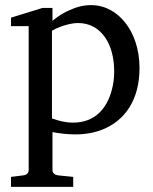

<svg xmlns="http://www.w3.org/2000/svg" viewBox="-20 -514 599 750"><path d="M183 -50V-394C193 -400 204 -405 215 -409C233 -416 260 -424 285 -424C308 -424 328 -419 346 -409C398 -380 426 -315 426 -235C426 -209 423 -184 416 -160C397 -91 352 -35 265 -35C233 -35 207 -43 184 -51ZM273 11C312 11 347 5 378 -7C468 -42 525 -124 525 -248C525 -323 502 -385 468 -427C439 -463 395 -494 335 -494C316 -494 297 -491 279 -485C241 -472 212 -455 185 -433V-483H146L23 -445V-412H92V151C92 163 82 170 71 171L23 177V216H266V177L207 171C196 170 185 163 185 151V2C212 7 242 11 274 11Z"/></svg>

Font: Veleka
Style: Regular
Weight: 400
Designer: Stefan Peev, Context Ltd, 2016; SIL International, 1997-2014.
Foundry: Stefan Peev, Context Ltd, 2016
Version: Version 1.000